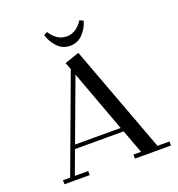

<svg xmlns="http://www.w3.org/2000/svg" viewBox="-156 -1022 1069 1151"><g transform="rotate(-20 379.0 -447.0)"><path d="M58.1 0V-25.9H104L330.1 -636.2L313 -680.2L405.8 -711.9L661.1 -25.9H737.8V0H507.8V-25.9H556.2L500 -176.8H189.9L133.8 -25.9H219.2V0ZM199.2 -202.1H490.2L345.2 -595.2ZM250 -881.8 272 -894Q313 -828.1 376 -828.1Q436 -828.1 479 -894L502 -881.8Q489.3 -836.9 456.5 -802.5Q423.8 -768.1 376 -768.1Q328.1 -768.1 295.4 -802.5Q262.7 -836.9 250 -881.8Z"/></g></svg>

Font: Dehuti Alt
Style: Bold
Weight: 700
Version: Version 1.2